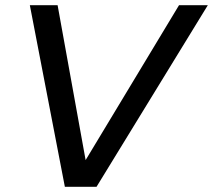

<svg xmlns="http://www.w3.org/2000/svg" viewBox="-20 -720 821 740"><path d="M230 0 95 -700H202L310 -103L670 -700H781L352 0Z"/></svg>

Font: Red Hat Display Medium
Style: Italic
Weight: 500
Italic angle: -12°
Designer: Pentagram, MCKL
Foundry: Pentagram, MCKL
Version: Version 1.023; ttfautohint (v1.8.3)